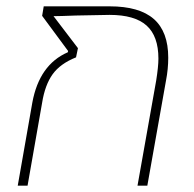

<svg xmlns="http://www.w3.org/2000/svg" viewBox="-20 -586 612 606"><path d="M82 -262Q104 -382 194 -421L195 -425L113 -536L118 -566H326Q420 -566 465.5 -526Q511 -486 511 -404Q511 -368 504 -332L445 0H414L473 -332Q480 -376 480 -401Q480 -472 442.5 -505.5Q405 -539 326 -539L219 -537Q169 -535 149 -535L226 -434L220 -405Q170 -385 146 -351.5Q122 -318 113 -262L67 0H36Z"/></svg>

Font: KoHo ExtraLight
Style: Italic
Weight: 275
Italic angle: -10°
Version: Version 1.000; ttfautohint (v1.6)